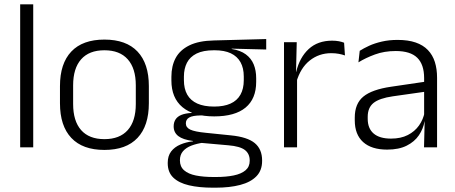

<svg xmlns="http://www.w3.org/2000/svg" viewBox="-20 -683 2109 890"><path d="M73.5 0V-663H134V0Z M464 12Q363 12 310.5 -43.8Q258 -99.5 258 -204.5V-284Q258 -388.5 310.5 -444Q363 -499.5 464 -499.5Q565 -499.5 617.5 -444Q670 -388.5 670 -284V-204.5Q670 -99.5 617.5 -43.8Q565 12 464 12ZM464 -38Q535 -38 572.2 -80Q609.5 -122 609.5 -201V-287.5Q609.5 -366 572.2 -408Q535 -450 464 -450Q393 -450 356 -408Q319 -366 319 -287.5V-201Q319 -122 356 -80Q393 -38 464 -38Z M973 -143.5Q877 -143.5 825.8 -186.2Q774.5 -229 774.5 -310V-327Q774.5 -377 794.2 -414Q814 -451 857.5 -472.5Q901 -494 971.5 -495.5L1214 -502V-453.5L1054 -457.5V-456Q1094.5 -449.5 1119.5 -431Q1144.5 -412.5 1156 -384.5Q1167.5 -356.5 1167.5 -320.5V-303.5Q1167.5 -225 1118.2 -184.2Q1069 -143.5 973 -143.5ZM970 137.5H980.5Q1028.5 137.5 1063.5 130.2Q1098.5 123 1118 106.5Q1137.5 90 1137.5 62.5V61Q1137.5 29.5 1115 12.2Q1092.5 -5 1038.5 -9.5L903.5 -21.5L924.5 -22Q892 -17.5 867.2 -8Q842.5 1.5 828.2 18Q814 34.5 814 59.5V60.5Q814 89.5 833.5 106.5Q853 123.5 888 130.5Q923 137.5 970 137.5ZM966.5 187Q903 187 856 176Q809 165 783.2 140.2Q757.5 115.5 757.5 73.5V71.5Q757.5 40 773.2 19.2Q789 -1.5 816 -13Q843 -24.5 875 -28L874.5 -29.5Q828 -35.5 806.5 -52.2Q785 -69 785 -97V-97.5Q785 -116 793.8 -129.5Q802.5 -143 821 -150.5Q839.5 -158 869 -159.5V-168.5L949.5 -147L911.5 -148Q872 -147.5 856.8 -138.2Q841.5 -129 841.5 -111.5V-111Q841.5 -92 862 -82.2Q882.5 -72.5 933 -67.5L1050.5 -55.5Q1126.5 -48 1160.8 -19.8Q1195 8.5 1195 61V63Q1195 107 1168.5 134.2Q1142 161.5 1093.5 174.2Q1045 187 979.5 187ZM972.5 -189Q1018 -189 1048.5 -202.8Q1079 -216.5 1094.5 -244Q1110 -271.5 1110 -311V-328.5Q1110 -367.5 1094.8 -394.8Q1079.5 -422 1049.8 -436Q1020 -450 975 -450H971.5Q922 -450 891.2 -434.8Q860.5 -419.5 846.5 -392Q832.5 -364.5 832.5 -328V-311.5Q832.5 -271.5 848 -244.2Q863.5 -217 894.5 -203Q925.5 -189 972.5 -189Z M1353.5 -301.5 1338 -348 1353 -350Q1369 -417 1411 -455.8Q1453 -494.5 1519.5 -494.5Q1537 -494.5 1551 -491.8Q1565 -489 1575 -485L1579 -426Q1566.5 -430.5 1550.5 -433.5Q1534.5 -436.5 1515.5 -436.5Q1458.5 -436.5 1415.5 -402.2Q1372.5 -368 1353.5 -301.5ZM1296.5 0V-487.5H1355.5L1352 -341L1357 -336V0Z M1945.5 0 1948.5 -121.5 1946 -131V-288.5V-321Q1946 -384 1914.2 -415.2Q1882.5 -446.5 1814.5 -446.5Q1761.5 -446.5 1718 -430.5Q1674.5 -414.5 1641.5 -394L1647.5 -447.5Q1665.5 -459 1691 -470.8Q1716.5 -482.5 1749.8 -490.2Q1783 -498 1823 -498Q1872 -498 1906.8 -486Q1941.5 -474 1963.5 -451Q1985.5 -428 1995.8 -395.5Q2006 -363 2006 -322.5V0ZM1774.5 10.5Q1702 10.5 1663.2 -24.5Q1624.5 -59.5 1624.5 -125V-138Q1624.5 -202.5 1664.2 -235.2Q1704 -268 1793 -281L1956 -305L1959 -259L1800.5 -236.5Q1738.5 -227.5 1711.5 -205.8Q1684.5 -184 1684.5 -141.5V-132.5Q1684.5 -87.5 1712 -64Q1739.5 -40.5 1792.5 -40.5Q1838 -40.5 1870.2 -57Q1902.5 -73.5 1922.2 -101.2Q1942 -129 1948.5 -163.5L1960.5 -120.5H1948Q1942 -86 1921.8 -56Q1901.5 -26 1865.2 -7.8Q1829 10.5 1774.5 10.5Z"/></svg>

Font: Anek Tamil Light
Style: Regular
Weight: 300
Designer: Aadarsh Rajan (Tamil), Yesha Goshar (Latin)
Foundry: Ek Type
Version: Version 1.003